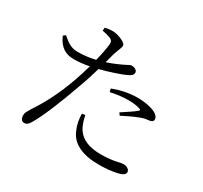

<svg xmlns="http://www.w3.org/2000/svg" viewBox="-163 -1004 1326 1257"><g transform="rotate(30 500.0 -375.5)"><path d="M535 -425C579 -435 625 -441 669 -441C699 -441 733 -438 757 -429C766 -426 769 -421 761 -415C748 -402 690 -364 656 -342L669 -324C703 -341 750 -365 781 -376C807 -387 822 -390 840 -392C864 -394 881 -399 881 -417C881 -434 868 -449 845 -461C821 -472 776 -485 710 -485C644 -485 576 -468 529 -449ZM294 -751C315 -747 337 -741 357 -734C375 -725 380 -716 378 -694C375 -663 366 -616 353 -564C315 -555 270 -548 223 -548C174 -548 144 -567 101 -605L84 -592C117 -516 165 -494 223 -494C260 -494 302 -499 338 -506C326 -464 313 -422 300 -385C251 -245 195 -145 144 -69C129 -42 120 -33 120 -11C120 12 132 30 149 30C169 30 179 21 193 -2C236 -72 300 -233 347 -368C365 -416 382 -470 396 -519C468 -537 546 -565 569 -575C606 -591 617 -601 617 -620C617 -638 591 -648 574 -648C566 -648 555 -642 540 -634C509 -618 467 -599 414 -581C422 -609 428 -634 433 -652C445 -690 459 -715 459 -732C458 -755 395 -779 359 -781C335 -782 317 -779 296 -774ZM448 -212C449 -177 453 -139 470 -101C501 -13 593 22 709 22C767 22 812 16 843 9C872 3 898 -8 898 -28C898 -51 872 -62 849 -62C820 -62 788 -43 688 -43C602 -43 541 -66 506 -120C487 -150 478 -186 472 -215Z"/></g></svg>

Font: Source Han Serif
Style: Regular
Weight: 400
Designer: Ryoko NISHIZUKA 西塚涼子 (kana & ideographs); Frank Grießhammer (Latin, Greek & Cyrillic); Wenlong ZHANG 张文龙 (bopomofo); San
Foundry: Adobe Systems Incorporated
Version: Version 1.001;PS 1.001;hotconv 16.6.54;makeotf.lib2.5.65590